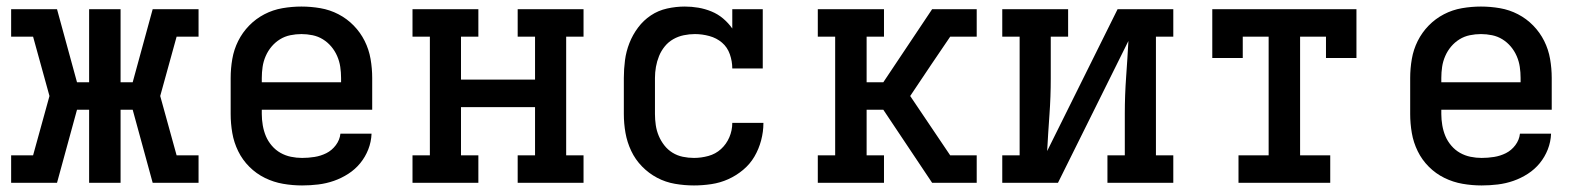

<svg xmlns="http://www.w3.org/2000/svg" viewBox="-20 -558 4840 586"><path d="M14 0V-84H81L131 -265L81 -446H14V-530H154L215 -307H252V-530H348V-307H385L446 -530H586V-446H519L469 -265L519 -84H586V0H446L385 -223H348V0H252V-223H215L154 0Z M902 8Q873 8 844 3Q815 -2 788.5 -15Q762 -28 741 -49Q720 -70 707 -96.5Q694 -123 689 -152Q684 -181 684 -210V-320Q684 -349 689 -378Q694 -407 707 -433Q720 -459 740.5 -480Q761 -501 787 -514.5Q813 -528 842 -533Q871 -538 900 -538Q929 -538 958 -533Q987 -528 1013 -514.5Q1039 -501 1059.5 -480Q1080 -459 1093 -433Q1106 -407 1111 -378Q1116 -349 1116 -320V-223H779V-210Q779 -193 782 -175.5Q785 -158 791.5 -142.5Q798 -127 809.5 -113.5Q821 -100 836 -91.5Q851 -83 868 -79.5Q885 -76 902 -76Q921 -76 940 -79Q959 -82 976 -90.5Q993 -99 1005 -115Q1017 -131 1019 -150H1114Q1113 -125 1104 -102Q1095 -79 1079.5 -60Q1064 -41 1043 -27.5Q1022 -14 999 -6Q976 2 951.5 5Q927 8 902 8ZM1021 -307V-320Q1021 -337 1018.5 -354Q1016 -371 1009 -387Q1002 -403 991 -416Q980 -429 965.5 -438Q951 -447 934 -450.5Q917 -454 900 -454Q883 -454 866 -450.5Q849 -447 834.5 -438Q820 -429 809 -416Q798 -403 791 -387Q784 -371 781.5 -354Q779 -337 779 -320V-307Z M1239 0V-84H1292V-446H1239V-530H1440V-446H1387V-315H1613V-446H1560V-530H1761V-446H1708V-84H1761V0H1560V-84H1613V-231H1387V-84H1440V0Z M2098 8Q2069 8 2040 3Q2011 -2 1985.5 -15.5Q1960 -29 1939.5 -50Q1919 -71 1906.5 -97.5Q1894 -124 1889 -152.5Q1884 -181 1884 -210V-320Q1884 -347 1887.5 -374Q1891 -401 1901 -426.5Q1911 -452 1927.5 -474Q1944 -496 1966.5 -511Q1989 -526 2016 -532Q2043 -538 2070 -538Q2091 -538 2111.5 -534.5Q2132 -531 2151.5 -523Q2171 -515 2187 -501.5Q2203 -488 2215 -471V-530H2308V-349H2215Q2215 -371 2207.5 -392.5Q2200 -414 2183.5 -428Q2167 -442 2145 -448Q2123 -454 2101 -454Q2084 -454 2067 -450.5Q2050 -447 2035 -438.5Q2020 -430 2009 -416.5Q1998 -403 1991.5 -387Q1985 -371 1982 -354Q1979 -337 1979 -320V-210Q1979 -193 1981.5 -176Q1984 -159 1990.5 -143.5Q1997 -128 2007.5 -114.5Q2018 -101 2032.5 -92Q2047 -83 2064 -79.5Q2081 -76 2098 -76Q2120 -76 2142 -82Q2164 -88 2180.5 -103Q2197 -118 2206 -139Q2215 -160 2215 -183Q2215 -183 2215 -183Q2215 -183 2215 -183H2310Q2310 -183 2310 -182.5Q2310 -182 2310 -182Q2310 -156 2303 -129.5Q2296 -103 2282.5 -80Q2269 -57 2248 -39.5Q2227 -22 2202.5 -11Q2178 0 2151 4Q2124 8 2098 8Z M2476 0V-84H2529V-446H2476V-530H2678V-446H2625V-307H2676L2825 -530H2961V-446H2880L2823 -362L2758 -265L2880 -84H2961V0H2825L2676 -223H2625V-84H2678V0Z M3039 0V-84H3092V-446H3039V-530H3240V-446H3187V-318Q3187 -263 3183 -207.5Q3179 -152 3176 -97L3391 -530H3561V-446H3508V-84H3561V0H3360V-84H3413V-212Q3413 -267 3417 -322.5Q3421 -378 3424 -433L3209 0Z M3760 0V-84H3852V-446H3773V-381H3680V-530H4120V-381H4027V-446H3948V-84H4040V0Z M4502 8Q4473 8 4444 3Q4415 -2 4388.5 -15Q4362 -28 4341 -49Q4320 -70 4307 -96.5Q4294 -123 4289 -152Q4284 -181 4284 -210V-320Q4284 -349 4289 -378Q4294 -407 4307 -433Q4320 -459 4340.5 -480Q4361 -501 4387 -514.5Q4413 -528 4442 -533Q4471 -538 4500 -538Q4529 -538 4558 -533Q4587 -528 4613 -514.5Q4639 -501 4659.5 -480Q4680 -459 4693 -433Q4706 -407 4711 -378Q4716 -349 4716 -320V-223H4379V-210Q4379 -193 4382 -175.5Q4385 -158 4391.5 -142.5Q4398 -127 4409.5 -113.5Q4421 -100 4436 -91.5Q4451 -83 4468 -79.5Q4485 -76 4502 -76Q4521 -76 4540 -79Q4559 -82 4576 -90.5Q4593 -99 4605 -115Q4617 -131 4619 -150H4714Q4713 -125 4704 -102Q4695 -79 4679.5 -60Q4664 -41 4643 -27.5Q4622 -14 4599 -6Q4576 2 4551.5 5Q4527 8 4502 8ZM4621 -307V-320Q4621 -337 4618.5 -354Q4616 -371 4609 -387Q4602 -403 4591 -416Q4580 -429 4565.5 -438Q4551 -447 4534 -450.5Q4517 -454 4500 -454Q4483 -454 4466 -450.5Q4449 -447 4434.5 -438Q4420 -429 4409 -416Q4398 -403 4391 -387Q4384 -371 4381.5 -354Q4379 -337 4379 -320V-307Z"/></svg>

Font: Iosevka Curly Slab MdEx
Style: Regular
Weight: 500
Width: 7
Monospace: yes
Designer: Belleve Invis
Foundry: Belleve Invis
Version: Version 11.1.0; ttfautohint (v1.8.3)